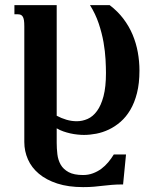

<svg xmlns="http://www.w3.org/2000/svg" viewBox="-20 -539 626 767"><path d="M206.5 -76.7Q224.6 -66.9 245.1 -60.8Q265.6 -54.7 286.6 -54.7Q309.1 -54.7 330.1 -64Q351.1 -73.2 367.4 -95.5Q383.8 -117.7 393.6 -154.8Q403.3 -191.9 403.3 -247.6Q403.3 -269.5 401.6 -301.5Q399.9 -333.5 393.6 -370.1Q387.2 -406.7 374.3 -445.3Q361.3 -483.9 339.4 -518.6H418Q450.2 -494.1 472.9 -464.1Q495.6 -434.1 509.8 -400.4Q523.9 -366.7 530.5 -330.3Q537.1 -293.9 537.1 -256.8Q537.1 -206.1 527.3 -167.5Q517.6 -128.9 500.7 -100.3Q483.9 -71.8 461.7 -52.5Q439.5 -33.2 414.8 -21.5Q390.1 -9.8 364.5 -4.9Q338.9 0 315.4 0Q303.7 0 289.6 -1.5Q275.4 -2.9 261 -6.1Q246.6 -9.3 232.7 -14.2Q218.8 -19 206.5 -26.4V31.2Q206.5 54.2 209.2 77.1Q211.9 100.1 222.4 118.7Q232.9 137.2 254.2 148.7Q275.4 160.2 312 160.2Q333 160.2 351.3 153.3Q369.6 146.5 384.8 135.3Q399.9 124 412.4 109.1Q424.8 94.2 434.6 78.1H483.4L471.7 197.8Q445.3 197.8 426.5 199.5Q407.7 201.2 390.9 203.1Q374 205.1 355.7 206.8Q337.4 208.5 312 208.5Q252.9 208.5 208.7 194.1Q164.6 179.7 135.3 155Q106 130.4 91.6 97.7Q77.1 64.9 77.1 28.3V-433.6Q77.1 -448.7 75.7 -458Q74.2 -467.3 70.8 -472.7Q67.4 -478 62.5 -480Q57.6 -481.9 51.3 -481.9H37.6V-518.6H206.5Z"/></svg>

Font: Arian AMU Serif
Style: Bold
Weight: 700
Designer: Ruben Hakobyan (Tarumian)
Foundry: Ruben Hakobyan (Tarumian)
Version: Version 1.002